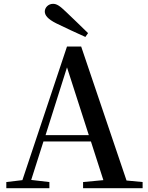

<svg xmlns="http://www.w3.org/2000/svg" viewBox="-20 -983 775 1003"><path d="M440 -810C402 -848 361 -886 325 -921C292 -953 276 -963 257 -963C232 -963 214 -943 214 -923C214 -904 228 -884 274 -861C324 -837 374 -813 426 -790ZM330 -631 444 -277H218ZM414 0H725V-32L641 -40L404 -740H330L97 -42L13 -32V0H238V-32L143 -43L207 -244H455L520 -42L414 -32Z"/></svg>

Font: Noto Serif CJK JP SemiBold
Style: Regular
Weight: 600
Designer: Ryoko NISHIZUKA 西塚涼子 (kana & ideographs); Frank Grießhammer (Latin, Greek & Cyrillic); Wenlong ZHANG 张文龙 (bopomofo); San
Foundry: Adobe
Version: Version 2.001;hotconv 1.1.0;makeotfexe 2.6.0